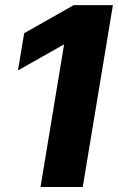

<svg xmlns="http://www.w3.org/2000/svg" viewBox="-20 -748 472 768"><path d="M431.6 -727.5 311 0H142.1L236.3 -570.3H235.8L51.8 -466.3L76.7 -615.2L274.9 -727.5Z"/></svg>

Font: Inter Display ExtraBold
Style: Italic
Weight: 800
Italic angle: -9.39999°
Designer: Rasmus Andersson
Foundry: rsms
Version: Version 4.000;git-a52131595